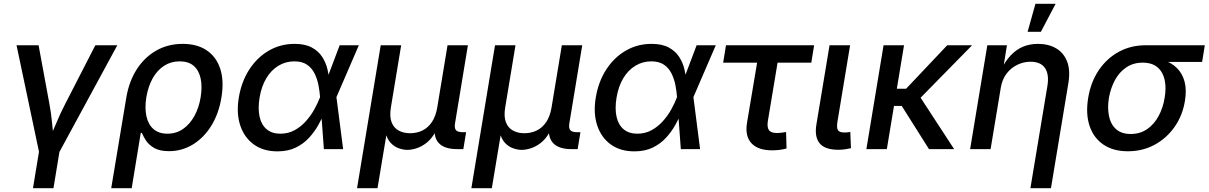

<svg xmlns="http://www.w3.org/2000/svg" viewBox="-20 -779 6314 1003"><path d="M184.6 18.1 66.4 -542.5H181.6L238.3 -235.4Q247.6 -185.5 252.2 -135.3Q256.8 -85 262.2 -35.6H231Q252.9 -85 273.7 -135.3Q294.4 -185.5 320.3 -235.4L478 -542.5H592.8L288.6 18.1ZM152.3 204.1 186.5 -3.9H293.5L259.3 204.1Z M561 204.1 639.6 -268.1Q653.8 -353.5 694.3 -416.7Q734.9 -480 796.4 -514.9Q857.9 -549.8 934.6 -549.8Q1009.3 -549.8 1059.3 -516.4Q1109.4 -482.9 1130.1 -420.9Q1150.9 -358.9 1137.2 -272.5Q1123.5 -186 1084 -122.3Q1044.4 -58.6 987.1 -23.9Q929.7 10.7 863.3 10.7Q815.4 10.7 787.1 -5.1Q758.8 -21 743.9 -43.2Q729 -65.4 721.2 -84.5H715.3L668 204.1ZM854.5 -80.6Q900.9 -80.6 936.5 -105.5Q972.2 -130.4 995.8 -173.6Q1019.5 -216.8 1028.3 -271.5Q1037.1 -326.2 1028.3 -368.4Q1019.5 -410.6 992.4 -434.6Q965.3 -458.5 918.5 -458.5Q873 -458.5 837.2 -435.3Q801.3 -412.1 777.8 -370.4Q754.4 -328.6 744.6 -272Q735.4 -215.3 744.9 -171.9Q754.4 -128.4 782 -104.5Q809.6 -80.6 854.5 -80.6Z M1429.2 11.7Q1356 11.7 1306.2 -24.2Q1256.3 -60.1 1235.1 -123.5Q1213.9 -187 1227.5 -269.5Q1241.7 -353.5 1282.7 -416.5Q1323.7 -479.5 1384.5 -514.6Q1445.3 -549.8 1519 -549.8Q1573.7 -549.8 1608.6 -531Q1643.6 -512.2 1663.1 -481.9Q1682.6 -451.7 1690.7 -417Q1698.7 -382.3 1699.7 -350.6H1735.8L1737.3 -273.4L1772.5 0H1671.9L1651.9 -272.9Q1649.9 -302.2 1643.6 -334.5Q1637.2 -366.7 1623.3 -395Q1609.4 -423.3 1584 -440.9Q1558.6 -458.5 1517.6 -458.5Q1472.2 -458.5 1434.3 -435.5Q1396.5 -412.6 1371.1 -370.1Q1345.7 -327.6 1335.9 -268.6Q1326.7 -210.9 1336.2 -168.7Q1345.7 -126.5 1373.3 -103.5Q1400.9 -80.6 1444.8 -80.6Q1485.4 -80.6 1518.6 -98.6Q1551.8 -116.7 1577.6 -145.5Q1603.5 -174.3 1621.8 -207.3Q1640.1 -240.2 1651.4 -270L1754.4 -542.5H1854.5L1736.8 -270L1710.4 -195.3H1677.2Q1663.6 -163.6 1643.8 -127.7Q1624 -91.8 1595.2 -60.1Q1566.4 -28.3 1525.6 -8.3Q1484.9 11.7 1429.2 11.7Z M1845.2 204.1 1968.8 -542.5H2075.7L2022 -217.8Q2014.2 -170.4 2025.6 -140.6Q2037.1 -110.8 2062.7 -96.9Q2088.4 -83 2122.1 -83Q2157.7 -83 2187 -97.4Q2216.3 -111.8 2236.3 -141.6Q2256.3 -171.4 2264.2 -217.8L2317.9 -542.5H2424.3L2356.9 -133.8Q2353 -108.9 2362.3 -98.6Q2371.6 -88.4 2398.4 -88.4H2415L2400.4 0H2368.2Q2300.3 0 2271.2 -32.7Q2242.2 -65.4 2252.9 -127.9L2261.2 -177.2H2282.2Q2273.4 -123 2253.4 -87.6Q2233.4 -52.2 2207.8 -32.5Q2182.1 -12.7 2156 -4.4Q2129.9 3.9 2108.4 3.9Q2086.9 3.9 2063.2 -4.4Q2039.6 -12.7 2020.8 -32.7Q2002 -52.7 1993.7 -87.9Q1985.4 -123 1994.1 -177.2H2015.6L1952.1 204.1Z M2442.4 204.1 2565.9 -542.5H2672.9L2619.1 -217.8Q2611.3 -170.4 2622.8 -140.6Q2634.3 -110.8 2659.9 -96.9Q2685.5 -83 2719.2 -83Q2754.9 -83 2784.2 -97.4Q2813.5 -111.8 2833.5 -141.6Q2853.5 -171.4 2861.3 -217.8L2915 -542.5H3021.5L2954.1 -133.8Q2950.2 -108.9 2959.5 -98.6Q2968.8 -88.4 2995.6 -88.4H3012.2L2997.6 0H2965.3Q2897.5 0 2868.4 -32.7Q2839.4 -65.4 2850.1 -127.9L2858.4 -177.2H2879.4Q2870.6 -123 2850.6 -87.6Q2830.6 -52.2 2804.9 -32.5Q2779.3 -12.7 2753.2 -4.4Q2727.1 3.9 2705.6 3.9Q2684.1 3.9 2660.4 -4.4Q2636.7 -12.7 2617.9 -32.7Q2599.1 -52.7 2590.8 -87.9Q2582.5 -123 2591.3 -177.2H2612.8L2549.3 204.1Z M3293.9 11.7Q3220.7 11.7 3170.9 -24.2Q3121.1 -60.1 3099.9 -123.5Q3078.6 -187 3092.3 -269.5Q3106.4 -353.5 3147.5 -416.5Q3188.5 -479.5 3249.3 -514.6Q3310.1 -549.8 3383.8 -549.8Q3438.5 -549.8 3473.4 -531Q3508.3 -512.2 3527.8 -481.9Q3547.4 -451.7 3555.4 -417Q3563.5 -382.3 3564.5 -350.6H3600.6L3602.1 -273.4L3637.2 0H3536.6L3516.6 -272.9Q3514.6 -302.2 3508.3 -334.5Q3502 -366.7 3488 -395Q3474.1 -423.3 3448.7 -440.9Q3423.3 -458.5 3382.3 -458.5Q3336.9 -458.5 3299.1 -435.5Q3261.2 -412.6 3235.8 -370.1Q3210.4 -327.6 3200.7 -268.6Q3191.4 -210.9 3200.9 -168.7Q3210.4 -126.5 3238 -103.5Q3265.6 -80.6 3309.6 -80.6Q3350.1 -80.6 3383.3 -98.6Q3416.5 -116.7 3442.4 -145.5Q3468.3 -174.3 3486.6 -207.3Q3504.9 -240.2 3516.1 -270L3619.1 -542.5H3719.2L3601.6 -270L3575.2 -195.3H3542Q3528.3 -163.6 3508.5 -127.7Q3488.8 -91.8 3460 -60.1Q3431.2 -28.3 3390.4 -8.3Q3349.6 11.7 3293.9 11.7Z M4013.7 6.3Q3939.9 6.3 3905.5 -30.8Q3871.1 -67.9 3882.3 -137.2L3935.1 -451.7H3757.8L3772.5 -542.5H4232.9L4218.3 -451.7H4042L3991.2 -146.5Q3986.3 -114.7 3996.8 -99.4Q4007.3 -84 4039.6 -84Q4048.8 -84 4062.5 -85.7Q4076.2 -87.4 4086.4 -89.4L4088.9 -3.4Q4071.8 1.5 4052.5 3.9Q4033.2 6.3 4013.7 6.3Z M4359.9 3.4Q4290 3.4 4262.2 -29.8Q4234.4 -63 4244.6 -127.4L4313.5 -542.5H4420.9L4355.5 -147.5Q4349.6 -114.7 4356.4 -100.8Q4363.3 -86.9 4389.6 -86.9Q4401.9 -86.9 4409.2 -87.6Q4416.5 -88.4 4421.9 -90.3L4425.3 -4.9Q4414.6 -2.4 4397.2 0.5Q4379.9 3.4 4359.9 3.4Z M4702.6 -542.5 4612.8 0H4505.9L4595.7 -542.5ZM5058.1 -542.5 4747.1 -225.6H4616.2L4630.4 -315.4H4713.4L4928.2 -542.5ZM4833 0 4688.5 -229 4768.1 -300.8 4964.4 0Z M5208 -320.3 5154.8 0H5047.9L5137.7 -542.5H5240.2L5218.8 -409.7H5206.5Q5231 -459 5260 -489.7Q5289.1 -520.5 5324.5 -535.2Q5359.9 -549.8 5402.3 -549.8Q5457.5 -549.8 5497.3 -526.4Q5537.1 -502.9 5554.7 -457.3Q5572.3 -411.6 5561 -343.8L5470.2 204.1H5362.8L5451.7 -330.6Q5461.4 -390.6 5439 -423.6Q5416.5 -456.5 5363.3 -456.5Q5327.6 -456.5 5294.7 -440.7Q5261.7 -424.8 5238.5 -394.8Q5215.3 -364.7 5208 -320.3ZM5348.1 -612.8 5389.2 -759.3H5494.6L5417.5 -612.8Z M5872.1 11.2Q5795.4 11.2 5744.1 -23.7Q5692.9 -58.6 5671.9 -121.3Q5650.9 -184.1 5664.6 -267.6Q5678.2 -350.6 5720 -412.4Q5761.7 -474.1 5824.5 -508.3Q5887.2 -542.5 5963.9 -542.5H6273.9L6259.8 -455.6H6025.9L5949.2 -451.7Q5900.4 -451.7 5864 -427.2Q5827.6 -402.8 5804.9 -361.3Q5782.2 -319.8 5772.9 -267.6Q5764.6 -216.3 5773.2 -173.3Q5781.7 -130.4 5809.8 -104.7Q5837.9 -79.1 5886.7 -79.1Q5936 -79.1 5972.7 -104.5Q6009.3 -129.9 6032.5 -172.9Q6055.7 -215.8 6064 -267.6Q6073.2 -320.8 6064 -362.3Q6054.7 -403.8 6026.4 -427.7Q5998 -451.7 5949.2 -451.7L5954.1 -480.5Q6009.8 -480.5 6054.2 -466.6Q6098.6 -452.6 6127.7 -424.1Q6156.7 -395.5 6168.2 -352.5Q6179.7 -309.6 6169.9 -251Q6157.7 -175.8 6116.2 -116.5Q6074.7 -57.1 6012 -22.9Q5949.2 11.2 5872.1 11.2Z"/></svg>

Font: Inter 16pt Medium
Style: Italic
Weight: 500
Italic angle: -9.3988°
Version: Version 4.001;git-66647c0bb